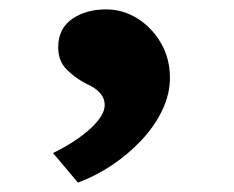

<svg xmlns="http://www.w3.org/2000/svg" viewBox="-20 -172 499 409"><path d="M146 217 93 154Q142 130 172.5 102Q203 74 203 52Q203 37 192.5 25.5Q182 14 163 6Q140 -6 122 -24Q104 -42 104 -71Q104 -111 133.5 -131.5Q163 -152 206 -152Q242 -152 273 -132.5Q304 -113 323 -80Q342 -47 342 -6Q342 28 326 62Q310 96 282 126Q254 156 219 179.5Q184 203 146 217Z"/></svg>

Font: Lexend Peta
Style: Bold
Weight: 700
Designer: Bonnie Shaver-Troup, Thomas Jockin
Foundry: Lexend
Version: Version 1.007